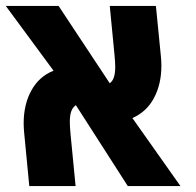

<svg xmlns="http://www.w3.org/2000/svg" viewBox="-44 -629 664 649"><path d="M192 -217Q192 -201.5 194.5 -175L211.5 0H55L37.5 -182Q36 -198 36 -212.5Q36 -276 62.2 -323.5Q88.5 -371 137 -390L-24.5 -609H154L327 -347.5Q337 -355 341.2 -368.5Q345.5 -382 345.5 -403Q345.5 -418 343 -444L327 -609H483L500 -437Q501.5 -422 501.5 -407Q501.5 -344 476.2 -297.2Q451 -250.5 403.5 -230L566 0H388L212.5 -273.5Q201.5 -266 196.8 -252.5Q192 -239 192 -217Z"/></svg>

Font: JuliaMono Black
Style: Italic
Weight: 900
Italic angle: -9°
Monospace: yes
Designer: cormullion
Foundry: corm
Version: Version 0.057; ttfautohint (v1.8.4)